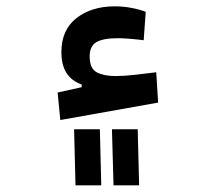

<svg xmlns="http://www.w3.org/2000/svg" viewBox="-20 -360 626 597"><path d="M167.5 13.2 159.2 -72.3 279.8 -99.1 276.9 -63.5 233.9 -70.3V-97.2Q202.6 -108.4 186.8 -133.1Q170.9 -157.7 170.9 -198.2Q170.9 -267.1 217.8 -303.7Q264.6 -340.3 336.9 -340.3Q363.3 -340.3 388.9 -335.4Q414.6 -330.6 433.1 -323.2L426.8 -234.9Q408.7 -237.3 385.5 -239.3Q362.3 -241.2 346.7 -241.2Q300.3 -241.2 279.5 -228.8Q258.8 -216.3 258.8 -185.1Q258.8 -146.5 281.2 -135Q303.7 -123.5 338.9 -123.5Q365.2 -123.5 400.1 -127.4Q435.1 -131.3 465.8 -135.3L471.7 -41ZM333 216.3 328.1 42H408.2L412.6 216.3ZM214.8 216.3 210.4 42H290.5L294.9 216.3Z"/></svg>

Font: Cascadia Mono Medium
Style: Regular
Weight: 500
Monospace: yes
Designer: Aaron Bell
Foundry: Saja Typeworks
Version: Version 2407.024